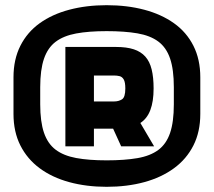

<svg xmlns="http://www.w3.org/2000/svg" viewBox="-20 -625 825 740"><path d="M752 -186V-327Q752 -396 725.5 -448.5Q699 -501 650.5 -535.5Q602 -570 536 -587.5Q470 -605 391 -605Q313 -605 247 -587.5Q181 -570 133 -535.5Q85 -501 58.5 -448.5Q32 -396 32 -327V-186Q32 -117 58.5 -64.5Q85 -12 133 23.5Q181 59 247 77Q313 95 391 95Q470 95 536 77Q602 59 650.5 23.5Q699 -12 725.5 -64.5Q752 -117 752 -186ZM650 -289V-223Q650 -155 635.5 -112.5Q621 -70 590 -47Q559 -24 509.5 -15.5Q460 -7 391 -7Q322 -7 273.5 -16Q225 -25 194.5 -48Q164 -71 149.5 -113.5Q135 -156 135 -223V-289Q135 -356 149.5 -398.5Q164 -441 194.5 -464Q225 -487 273.5 -496Q322 -505 391 -505Q460 -505 509.5 -496.5Q559 -488 590 -465Q621 -442 635.5 -399.5Q650 -357 650 -289ZM428 -444H232V-61H342V-129H416L447 -61H574L521 -151Q547 -168 559.5 -201Q572 -234 572 -284Q572 -327 564.5 -357.5Q557 -388 540 -407Q523 -426 495.5 -435Q468 -444 428 -444ZM420 -234H342V-334H419Q431 -334 441 -331.5Q451 -329 457 -318.5Q463 -308 463 -284Q463 -250 450 -242Q437 -234 420 -234Z"/></svg>

Font: Advent Pro
Style: Regular
Weight: 400
Designer: VivaRado, Andreas Kalpakidis
Foundry: VivaRado, Andreas Kalpakidis
Version: Version 3.000